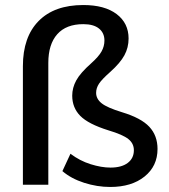

<svg xmlns="http://www.w3.org/2000/svg" viewBox="-20 -734 672 763"><path d="M418 9Q366 9 314.5 -7.5Q263 -24 228 -54L260 -123Q297 -95 340 -81.5Q383 -68 419 -68Q463 -68 487.5 -86.5Q512 -105 512 -137Q512 -164 490 -181.5Q468 -199 411 -216Q331 -241 299 -273.5Q267 -306 267 -354Q267 -385 283 -414.5Q299 -444 343 -483Q372 -509 383.5 -529.5Q395 -550 395 -573Q395 -603 373.5 -620.5Q352 -638 311 -638Q243 -638 207.5 -598Q172 -558 172 -484V0H71V-471Q71 -587 133.5 -650.5Q196 -714 311 -714Q396 -714 443.5 -678Q491 -642 491 -581Q491 -545 474.5 -514.5Q458 -484 419 -449Q385 -419 373.5 -401.5Q362 -384 362 -365Q362 -341 384 -323.5Q406 -306 465 -288Q541 -265 573.5 -230Q606 -195 606 -142Q606 -74 554.5 -32.5Q503 9 418 9Z"/></svg>

Font: Nunito Sans SemiBold
Style: Regular
Weight: 600
Designer: Vernon Adams
Foundry: Vernon Adams
Version: Version 3.101; ttfautohint (v1.8.4.7-5d5b);gftools[0.9.27]